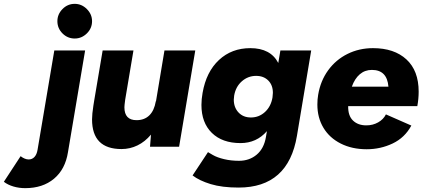

<svg xmlns="http://www.w3.org/2000/svg" viewBox="-159 -762 2208 997"><path d="M-139 182 -52 49Q-30 66 -10 66Q8 66 20 53Q32 40 36 16L123 -500H283L194 28Q180 117 121.5 166Q63 215 -28 215Q-60 215 -89 206.5Q-118 198 -139 182ZM139 -652Q139 -688 165.5 -715Q192 -742 229 -742Q265 -742 292 -715Q319 -688 319 -652Q319 -615 292 -588.5Q265 -562 229 -562Q192 -562 165.5 -588.5Q139 -615 139 -652Z M625 -63Q594 -26 555 -7Q516 12 472 12Q319 12 319 -142Q319 -169 326 -214L330 -239L374 -500H534L491 -244Q487 -214 487 -205Q487 -138 550 -138Q591 -138 616.5 -163Q642 -188 650 -236H651L695 -500H855L771 0H620Z M841 149 921 28Q924 30 946.5 43Q969 56 1005 64.5Q1041 73 1082 73Q1136 73 1174 41Q1212 9 1222 -51L1227 -81Q1173 -19 1090 -19Q995 -19 941 -72Q887 -125 887 -217Q887 -247 893 -280Q912 -389 978 -450.5Q1044 -512 1141 -512Q1246 -512 1286 -435L1297 -500H1457L1383 -57Q1338 212 1080 212Q994 212 935 194Q876 176 841 149ZM1055 -245Q1055 -204 1079.5 -178Q1104 -152 1144 -152Q1186 -152 1217 -180.5Q1248 -209 1256 -256Q1258 -272 1258 -280Q1258 -320 1234 -344Q1210 -368 1171 -368Q1129 -368 1097 -340Q1065 -312 1057 -266Q1055 -252 1055 -245Z M1489 -219Q1489 -246 1493 -269Q1505 -342 1545 -397Q1585 -452 1645.5 -482Q1706 -512 1778 -512Q1888 -512 1951.5 -453.5Q2015 -395 2015 -286Q2015 -249 2008 -211H1649Q1648 -161 1674 -136Q1700 -111 1743 -111Q1777 -111 1804.5 -126.5Q1832 -142 1845 -168L1977 -110Q1943 -47 1880 -17Q1817 13 1745 13Q1669 13 1610.5 -16.5Q1552 -46 1520.5 -98.5Q1489 -151 1489 -219ZM1858 -312Q1851 -399 1772 -399Q1736 -399 1709.5 -376.5Q1683 -354 1668 -312Z"/></svg>

Font: Oak Sans ExtraBold
Style: Italic
Weight: 800
Italic angle: -9.49998°
Foundry: Erik Kennedy, Walven
Version: Version 1.000